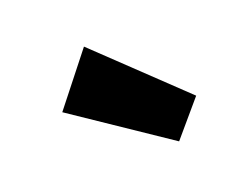

<svg xmlns="http://www.w3.org/2000/svg" viewBox="-44 -871 412 319"><g transform="rotate(-15 162.0 -711.5)"><path d="M56 -712 119 -808 278 -681 231 -615Z"/></g></svg>

Font: Fz Poppins Med
Style: Regular
Weight: 500
Designer: Ninad Kale (Devanagari), Jonny Pinhorn (Latin)
Foundry: Indian Type Foundry
Version: Vit hóa bi Vntype.Com & FontZin.Com